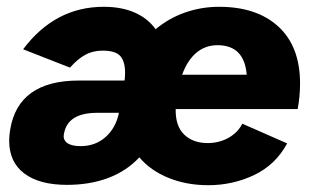

<svg xmlns="http://www.w3.org/2000/svg" viewBox="-20 -532 917 565"><path d="M7 -118Q7 -133 10 -151Q34 -295 212 -295H346Q347 -296 347 -298Q348 -306 348 -319Q348 -351 334 -367Q320 -383 282 -383Q253 -383 230.5 -370.5Q208 -358 186 -333L48 -387Q142 -512 285 -512Q338 -512 376.5 -495Q415 -478 438 -446Q476 -478 524 -495Q572 -512 625 -512Q736 -512 799.5 -453.5Q863 -395 863 -286Q863 -249 856 -211H497Q496 -161 522 -136Q548 -111 591 -111Q625 -111 652.5 -126.5Q680 -142 693 -168L825 -110Q791 -47 728 -17Q665 13 593 13Q529 13 476 -8.5Q423 -30 390 -69Q353 -29 299 -8.5Q245 12 177 12Q96 12 51.5 -21.5Q7 -55 7 -118ZM217 -102Q261 -102 291 -129Q321 -156 330 -200H266Q178 -200 168 -137Q165 -121 177.5 -111.5Q190 -102 217 -102ZM706 -312Q699 -399 620 -399Q584 -399 557.5 -376.5Q531 -354 516 -312Z"/></svg>

Font: Oak Sans ExtraBold
Style: Italic
Weight: 800
Italic angle: -9.49998°
Foundry: Erik Kennedy, Walven
Version: Version 1.000